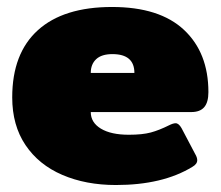

<svg xmlns="http://www.w3.org/2000/svg" viewBox="-20 -515 632 550"><path d="M15 -236Q15 -362 88.5 -428.5Q162 -495 301 -495Q437 -495 507 -429.5Q577 -364 577 -251Q577 -222 565 -208Q553 -194 528 -194H240Q240 -164 269 -146.5Q298 -129 349 -129Q388 -129 412 -135.5Q436 -142 464 -156Q476 -162 483 -162Q492 -162 500 -148L539 -74Q545 -64 545 -56Q545 -45 531 -37Q446 15 312 15Q226 15 158.5 -14Q91 -43 53 -99.5Q15 -156 15 -236ZM365 -306Q365 -360 302 -360Q271 -360 255.5 -345.5Q240 -331 240 -306Z"/></svg>

Font: Mitr
Style: Bold
Weight: 700
Designer: Thanarat Vachiruckul
Foundry: Cadson Demak
Version: Version 1.002